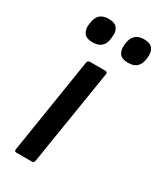

<svg xmlns="http://www.w3.org/2000/svg" viewBox="-177 -752 684 815"><g transform="rotate(30 165.0 -344.0)"><path d="M49 0Q38 0 40 -11L114 -479Q117 -490 127 -490H202Q213 -490 212 -479L137 -11Q135 0 126 0ZM268 -567Q238 -567 226.5 -582.5Q215 -598 217 -622L218 -633Q221 -659 236 -673.5Q251 -688 279 -688Q309 -688 320.5 -672.5Q332 -657 330 -633L329 -622Q326 -596 311.5 -581.5Q297 -567 268 -567ZM94 -567Q64 -567 52.5 -582.5Q41 -598 43 -622L45 -633Q47 -659 62 -673.5Q77 -688 106 -688Q135 -688 147 -672.5Q159 -657 156 -633L155 -622Q153 -596 138 -581.5Q123 -567 94 -567Z"/></g></svg>

Font: Sofia Sans SemiBold
Style: Italic
Weight: 600
Italic angle: -9°
Designer: Botio Nikoltchev, Ani Petrova
Foundry: lettersoup
Version: Version 4.100-B